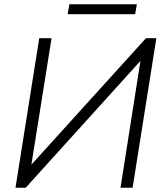

<svg xmlns="http://www.w3.org/2000/svg" viewBox="-20 -885 776 905"><path d="M53 0 165 -705H223L128 -109L668 -705H717L605 0H548L642 -598L101 0ZM299 -818 307 -865H625L617 -818Z"/></svg>

Font: Nunito Sans Light
Style: Italic
Weight: 300
Italic angle: -9°
Designer: Vernon Adams
Foundry: Vernon Adams
Version: Version 3.006; ttfautohint (v1.8.3)